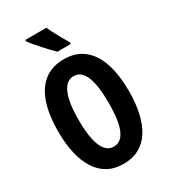

<svg xmlns="http://www.w3.org/2000/svg" viewBox="-227 -1052 1033 1170"><g transform="rotate(-30 289.5 -467.0)"><path d="M538 -358Q538 -273 522.5 -205Q507 -137 476.5 -89Q446 -41 399.5 -15.5Q353 10 290 10Q227 10 180.5 -15.5Q134 -41 103 -89.5Q72 -138 56.5 -206Q41 -274 41 -359Q41 -479 69.5 -560.5Q98 -642 153.5 -683.5Q209 -725 290 -725Q374 -725 429 -680.5Q484 -636 511 -554Q538 -472 538 -358ZM184 -358Q184 -276 196 -221Q208 -166 231.5 -138.5Q255 -111 290 -111Q325 -111 348.5 -138Q372 -165 383.5 -219.5Q395 -274 395 -358Q395 -483 369 -544.5Q343 -606 290 -606Q255 -606 231.5 -578Q208 -550 196 -495Q184 -440 184 -358ZM295 -944Q304 -923 319 -894.5Q334 -866 349 -839.5Q364 -813 374 -797V-784H280Q268 -796 249 -815.5Q230 -835 210 -857.5Q190 -880 172.5 -900.5Q155 -921 146 -935V-944Z"/></g></svg>

Font: Noto Sans Display ExtraCondensed
Style: Regular
Weight: 400
Width: 2
Version: Version 2.003